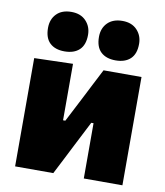

<svg xmlns="http://www.w3.org/2000/svg" viewBox="-83 -806 753 874"><g transform="rotate(10 294.0 -368.5)"><path d="M46 0V-500.5L224.5 -505.5V-244.5H235L292.5 -356Q311 -392 329.5 -428.5Q348 -465 366.5 -500.5H542V0H363.5V-255.5H353L297 -146Q278.5 -109.5 259.8 -72.8Q241 -36 222.5 0ZM412 -554.5Q368.5 -554.5 344 -577.5Q319.5 -600.5 319.5 -647Q319.5 -687 344.2 -712Q369 -737 413 -737Q456 -737 480.5 -711Q505 -685 505 -647Q505 -600.5 480.5 -577.5Q456 -554.5 412 -554.5ZM176 -554.5Q132.5 -554.5 108.2 -577.5Q84 -600.5 84 -647Q84 -687 108.5 -712Q133 -737 177 -737Q220 -737 244.5 -711Q269 -685 269 -647Q269 -600.5 244.5 -577.5Q220 -554.5 176 -554.5Z"/></g></svg>

Font: Heraclito ExtraBold
Style: Regular
Weight: 800
Designer: Kostas Bartsokas (font) & Cristiano Sobral (main changes)
Foundry: Kostas Bartsokas (font) & Cristiano Sobral (main changes)
Version: Version 1.00;July 8, 2020;FontCreator 13.0.0.2655 64-bit